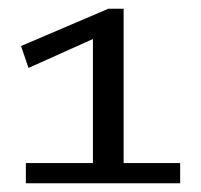

<svg xmlns="http://www.w3.org/2000/svg" viewBox="-20 -788 458 438"><path d="M39 -370V-416H192V-699L45 -633L28 -683L227 -768H262V-416H391V-370Z"/></svg>

Font: Georama SemiExpanded
Style: Regular
Weight: 400
Width: 6
Designer: Jean-Baptiste Levee
Foundry: Production Type
Version: Version 1.001